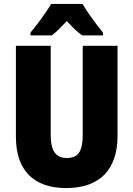

<svg xmlns="http://www.w3.org/2000/svg" viewBox="-20 -947 679 977"><path d="M400 -927H240C219 -889 165 -816 135 -781V-767H243C266 -783 289 -807 320 -840C349 -808 373 -784 398 -767H504V-781C466 -828 426 -882 400 -927ZM578 -255V-714H401V-262C401 -175 377 -143 320 -143C266 -143 238 -176 238 -261V-714H61V-251C61 -79 152 10 317 10C488 10 578 -85 578 -255Z"/></svg>

Font: Noto Sans Sinhala Condensed Black
Style: Regular
Weight: 900
Width: 3
Designer: Jelle Bosma - Monotype Design Team
Foundry: Monotype Imaging Inc.
Version: Version 2.006